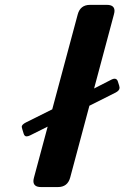

<svg xmlns="http://www.w3.org/2000/svg" viewBox="-20 -757 504 777"><path d="M146 0Q115.2 0 115.2 -24.4Q115.2 -29.8 117.7 -39.1L172.9 -244.6L101.6 -209Q93.8 -205.1 87.4 -205.1Q79.1 -205.1 75.7 -216.3L70.3 -233.9Q67.9 -241.7 67.9 -243.7Q67.9 -252.9 85.4 -261.7L191.4 -314.5L294.4 -698.2Q304.7 -737.3 344.2 -737.3H412.6Q443.4 -737.3 443.4 -712.9Q443.4 -707.5 440.9 -698.2L360.8 -398.9L431.6 -435.1Q438.5 -438.5 443.4 -438.5Q453.6 -438.5 457 -427.2L462.4 -410.2Q463.9 -405.3 463.9 -401.9Q463.9 -390.6 447.8 -382.3L341.8 -329.1L264.2 -39.1Q253.9 0 214.4 0Z"/></svg>

Font: Cursive Sans
Style: Bold
Weight: 700
Italic angle: -15°
Designer: Wojciech Kalinowski "wmk69" (wmk69@o2.pl)
Foundry: Wojciech Kalinowski "wmk69" (wmk69@o2.pl)
Version: Wersja 3.1.0; 2022-02-18